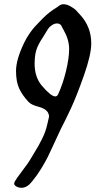

<svg xmlns="http://www.w3.org/2000/svg" viewBox="-20 -809 454 907"><path d="M254.9 -364.3Q277.3 -413.1 292 -474.1Q306.6 -535.2 306.6 -577.1Q306.6 -621.1 281.2 -666Q278.3 -669.9 274.4 -678.2Q270.5 -686.5 268.6 -689.5Q266.6 -692.4 261.7 -695.3Q256.8 -698.2 250 -698.2Q237.3 -698.2 226.6 -690.9Q215.8 -683.6 211.4 -678.2Q207 -672.9 195.8 -654.3Q184.6 -635.7 182.6 -632.8Q159.2 -597.7 151.4 -571.8Q143.6 -545.9 143.6 -507.8Q143.6 -445.3 176.8 -405.3Q220.7 -353.5 241.2 -353.5Q250 -353.5 254.9 -364.3ZM82 78.1Q67.4 78.1 57.1 71.8Q46.9 65.4 46.9 58.6Q46.9 50.8 61 30.8Q75.2 10.7 94.2 -14.2Q113.3 -39.1 120.1 -50.8Q127 -63.5 141.1 -85.9Q155.3 -108.4 161.6 -120.1Q168 -131.8 177.2 -149.9Q186.5 -168 192.9 -185.5Q199.2 -203.1 204.1 -224.6L211.9 -258.8Q211.9 -266.6 207 -276.4Q196.3 -295.9 162.1 -304.7Q127.9 -313.5 115.2 -327.1Q85 -359.4 70.3 -391.6Q55.7 -423.8 55.7 -473.6Q55.7 -527.3 93.8 -606.4Q105.5 -630.9 120.6 -652.3Q135.7 -673.8 145.5 -684.1Q155.3 -694.3 182.6 -722.7Q213.9 -753.9 249 -774.4Q252 -776.4 256.3 -779.8Q260.7 -783.2 263.2 -784.7Q265.6 -786.1 270 -787.6Q274.4 -789.1 278.3 -789.1Q295.9 -789.1 313.5 -778.8Q331.1 -768.6 337.4 -762.2Q343.8 -755.9 358.4 -739.3Q411.1 -682.6 411.1 -603.5Q411.1 -550.8 376.5 -452.6Q341.8 -354.5 315.9 -298.8Q290 -243.2 266.6 -198.2Q254.9 -173.8 235.8 -131.8Q216.8 -89.8 205.6 -67.4Q194.3 -44.9 174.8 -12.7Q155.3 19.5 131.8 47.9Q108.4 78.1 82 78.1Z"/></svg>

Font: Isabella
Style: Medium
Weight: 500
Designer: John Stracke
Version: Version 001.202